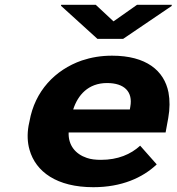

<svg xmlns="http://www.w3.org/2000/svg" viewBox="-20 -770 736 800"><path d="M633 -85 564 -163C525 -127 471 -104 401 -104C379 -104 359 -106 342 -112C294 -128 264 -165 266 -218H670L681 -278C688 -317 688 -353 682 -385C664 -476 589 -538 447 -538C401 -538 360 -531 321 -518C209 -479 125 -390 103 -265L99 -246C93 -211 94 -177 103 -146C129 -54 217 10 369 10C486 10 574 -29 633 -85ZM523 -326 521 -314H285C304 -373 347 -424 426 -424C499 -424 534 -387 523 -326ZM453 -681 379 -750H235L234 -746L386 -608H493L695 -745L696 -750H551Z"/></svg>

Font: Asimov
Style: XWidIt
Weight: 500
Designer: Google
Version: Version 2.000980; 2014